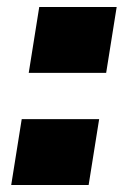

<svg xmlns="http://www.w3.org/2000/svg" viewBox="-20 -528 366 548"><path d="M62 -320 92 -508H313L283 -320ZM12 0 42 -188H263L233 0Z"/></svg>

Font: Nunito Sans 6pt Black
Style: Italic
Weight: 900
Italic angle: -9°
Version: Version 3.101;gftools[0.9.27]